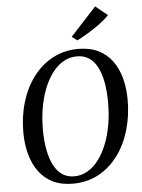

<svg xmlns="http://www.w3.org/2000/svg" viewBox="-64 -1036 812 1095"><g transform="rotate(-5 342.0 -488.0)"><path d="M308.5 10.5Q242.5 10.5 194.2 -13.2Q146 -37 114.8 -79.8Q83.5 -122.5 68 -179.5Q52.5 -236.5 52 -302.5Q51.5 -396 76 -477.5Q100.5 -559 147 -620.8Q193.5 -682.5 259 -717.5Q324.5 -752.5 405.5 -752.5Q472 -752.5 520.2 -728.5Q568.5 -704.5 599.5 -662Q630.5 -619.5 645.5 -563.2Q660.5 -507 661 -442.5Q661.5 -349.5 637.5 -267.2Q613.5 -185 567.5 -122.8Q521.5 -60.5 456 -25Q390.5 10.5 308.5 10.5ZM319.5 -30.5Q361 -30.5 396.5 -51.2Q432 -72 460.2 -109.5Q488.5 -147 508.5 -198Q528.5 -249 538.8 -310Q549 -371 548.5 -437.5Q548 -500 538.8 -550Q529.5 -600 510.8 -636.2Q492 -672.5 463 -691.8Q434 -711 394 -711Q352.5 -711 317 -690.8Q281.5 -670.5 253.2 -633.5Q225 -596.5 205 -546Q185 -495.5 174.5 -434.8Q164 -374 164.5 -306.5Q165 -244.5 174.8 -193.5Q184.5 -142.5 203.8 -106Q223 -69.5 252 -50Q281 -30.5 319.5 -30.5ZM405 -801.5 374.5 -824.5 522.5 -985.5 591.5 -929.5Q568.5 -905.5 536 -881.8Q503.5 -858 469 -837.2Q434.5 -816.5 405 -801.5Z"/></g></svg>

Font: Merriweather 72pt
Style: Italic
Weight: 400
Italic angle: -7.8°
Version: Version 2.101